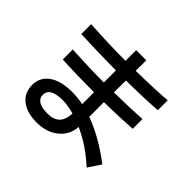

<svg xmlns="http://www.w3.org/2000/svg" viewBox="-191 -1066 1382 1382"><g transform="rotate(45 500.0 -374.5)"><path d="M109.4 -615.2V-715.8Q301.8 -704.1 470.7 -704.1V-812.5H574.2L573.2 -705.1Q763.7 -708 886.7 -717.8V-617.2Q752.9 -607.4 573.2 -606.4L572.3 -484.4Q735.4 -486.3 853.5 -494.1V-394.5Q704.1 -384.8 571.3 -383.8V-234.4Q722.7 -179.7 879.9 -58.6L816.4 37.1Q702.1 -69.3 569.3 -128.9Q562.5 -42 497.1 10.3Q431.6 62.5 332 62.5Q232.4 62.5 175.3 17.6Q118.2 -27.3 118.2 -106Q118.2 -184.6 181.2 -229.5Q244.1 -274.4 359.4 -274.4Q415 -274.4 470.7 -262.7V-383.8Q289.1 -383.8 144.5 -391.6V-493.2Q330.1 -483.4 470.7 -483.4V-606.4Q287.1 -607.4 109.4 -615.2ZM222.7 -109.4Q222.7 -75.2 252.9 -56.6Q283.2 -38.1 342.8 -38.1Q402.3 -38.1 434.1 -68.4Q465.8 -98.6 469.7 -166Q404.3 -184.6 351.6 -184.6Q222.7 -184.6 222.7 -109.4Z"/></g></svg>

Font: GenEi M Gothic v2 Medium
Style: Regular
Weight: 500
Version: Version 2.0